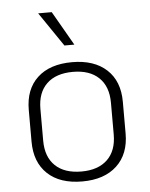

<svg xmlns="http://www.w3.org/2000/svg" viewBox="-51 -736 616 789"><g transform="rotate(-5 256.5 -341.0)"><path d="M63 -170V-301Q63 -386 114 -433.5Q165 -481 257 -481Q348 -481 399.5 -433.5Q451 -386 451 -301V-170Q451 -85 399.5 -37Q348 11 257 11Q165 11 114 -37Q63 -85 63 -170ZM402 -170V-301Q402 -368 364 -404.5Q326 -441 257 -441Q187 -441 149 -404.5Q111 -368 111 -301V-170Q111 -103 149 -66.5Q187 -30 257 -30Q326 -30 364 -66.5Q402 -103 402 -170ZM136 -693H192L273 -552H232Z"/></g></svg>

Font: KoHo Light
Style: Regular
Weight: 300
Version: Version 1.000; ttfautohint (v1.6)